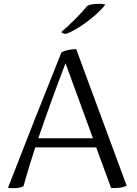

<svg xmlns="http://www.w3.org/2000/svg" viewBox="-20 -979 719 1008"><path d="M22 7Q55 -77 92 -172.5Q129 -268 166.5 -362.5Q204 -457 239.5 -545.5Q275 -634 303 -705Q320 -713 340 -717Q360 -721 380 -721L645 -4Q636 1 620 4.5Q604 8 582 8Q577 8 572.5 8Q568 8 563 7L485 -205H165Q130 -98 103 -1Q94 4 79.5 6.5Q65 9 50 9Q41 9 34 8.5Q27 8 22 7ZM324 -647Q289 -556 252.5 -455.5Q216 -355 181 -253H468ZM533 -955Q516 -932 489.5 -908Q463 -884 434.5 -863Q406 -842 377.5 -825.5Q349 -809 327 -801Q320 -801 312 -804Q304 -807 302 -811Q319 -826 337.5 -843Q356 -860 374 -878Q392 -896 408.5 -914Q425 -932 438 -948Q448 -954 464.5 -956.5Q481 -959 498 -959Q509 -959 518 -958Q527 -957 533 -955Z"/></svg>

Font: Gotu
Style: Regular
Weight: 400
Designer: Sarang Kulkarni & Kailash Malviya
Foundry: Ek Type
Version: Version 2.320;hotconv 1.0.109;makeotfexe 2.5.65596; ttfautoh